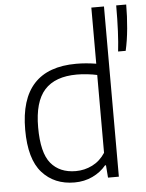

<svg xmlns="http://www.w3.org/2000/svg" viewBox="-56 -853 690 908"><g transform="rotate(-5 289.0 -399.5)"><path d="M50 -259.5Q50 -549.5 317.5 -549.5Q363 -549.5 412 -541.5V-808H472V0H420.5L416 -59H411.5Q386 -28 347 -9.5Q308 9 261 9Q165.5 9 107.8 -55.5Q50 -120 50 -259.5ZM412 -118.5V-488Q392.5 -492.5 366.2 -495.5Q340 -498.5 316 -498.5Q213 -498.5 162.5 -442.8Q112 -387 112 -265.5Q112 -144.5 153.8 -94.2Q195.5 -44 272 -44Q313.5 -44 350.5 -62.5Q387.5 -81 412 -118.5ZM530 -808H577.5Q577.5 -752 572.2 -695Q567 -638 556 -590H520Q530 -673.5 530 -808Z"/></g></svg>

Font: Encode Sans Light
Style: Regular
Weight: 300
Designer: Multiple Designers
Foundry: Impallari Type
Version: Version 2.000